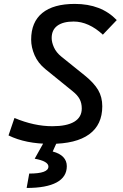

<svg xmlns="http://www.w3.org/2000/svg" viewBox="-20 -723 626 978"><path d="M237.3 9.8Q110.8 9.8 23.4 -33.2L53.7 -122.1Q153.8 -80.1 246.6 -80.1Q320.3 -80.1 358.4 -103Q396.5 -126 396.5 -170.4Q396.5 -197.8 385.7 -218Q375 -238.3 350.6 -257.8L210.9 -371.1Q173.3 -401.9 156 -442.1Q138.7 -482.4 138.7 -521Q138.7 -610.8 195.6 -657Q252.4 -703.1 360.8 -703.1Q496.1 -703.1 574.7 -620.6L503.9 -546.4Q468.3 -579.6 430.7 -596.4Q393.1 -613.3 355 -613.3Q301.3 -613.3 272.2 -592Q243.2 -570.8 243.2 -529.3Q243.2 -507.3 254.9 -481.4Q266.6 -455.6 292.5 -434.6L412.6 -337.9Q459 -300.3 480 -264.4Q501 -228.5 501 -181.6Q501 -87.4 434.1 -38.8Q367.2 9.8 237.3 9.8ZM115.7 234.4 128.9 161.1Q226.6 161.1 226.6 125.5Q226.6 98.1 156.7 85.4L217.8 -23.9L270 1L248.5 48.8Q284.2 58.1 302.2 77.1Q320.3 96.2 320.3 123.5Q320.3 178.2 268.3 206.3Q216.3 234.4 115.7 234.4Z"/></svg>

Font: Cascadia Code PL
Style: Italic
Weight: 400
Italic angle: -10°
Monospace: yes
Designer: Aaron Bell
Foundry: Saja Typeworks
Version: Version 2404.023